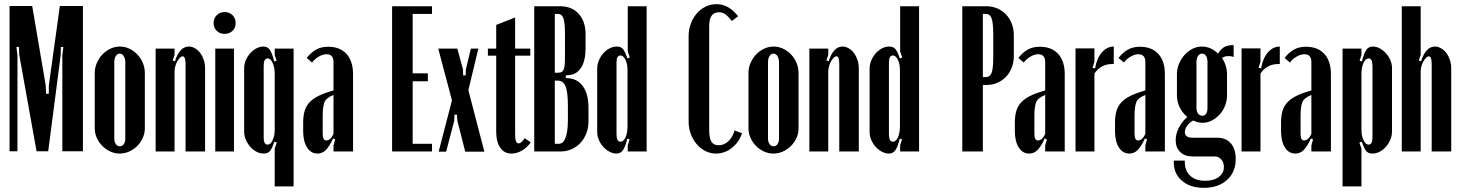

<svg xmlns="http://www.w3.org/2000/svg" viewBox="-20 -729 7030 924"><path d="M379 -1H280V-463L285 -503H273L272 -463L212 -1H156L73 -463L71 -503H59L64 -463V-1H26V-700H135L200 -318L202 -278H215V-318L268 -700H379Z M557 -505Q581 -505 603 -494.5Q625 -484 641.5 -466.5Q658 -449 667.5 -426Q677 -403 677 -378V-111Q677 -87 667 -65Q657 -43 640.5 -26.5Q624 -10 602 0Q580 10 556 10Q532 10 510.5 0Q489 -10 472.5 -26.5Q456 -43 446 -65Q436 -87 436 -111V-378Q436 -403 446 -426Q456 -449 472.5 -466.5Q489 -484 511 -494.5Q533 -505 557 -505ZM556 -471Q545 -471 537.5 -459.5Q530 -448 530 -429V-63Q530 -46 537.5 -35.5Q545 -25 557 -25Q569 -25 576 -35.5Q583 -46 583 -63V-429Q583 -447 575.5 -459Q568 -471 556 -471Z M822 -434Q844 -505 889 -505Q904 -505 918.5 -496.5Q933 -488 943.5 -474Q954 -460 960.5 -441Q967 -422 967 -401V0H873V-422Q873 -458 859 -458Q853 -458 846 -451Q839 -444 833 -433.5Q827 -423 823.5 -410Q820 -397 820 -385V0H729V-495H820V-465L811 -438Z M1008 -618Q1008 -641 1023 -656Q1038 -671 1061 -671Q1084 -671 1099 -656Q1114 -641 1114 -618Q1114 -595 1099 -580.5Q1084 -566 1061 -566Q1038 -566 1023 -580.5Q1008 -595 1008 -618ZM1106 -495V0H1016V-495Z M1302 -495H1393V168H1302V-14L1312 -43L1300 -47Q1290 -15 1279.5 -2.5Q1269 10 1250 10Q1231 10 1214 1Q1197 -8 1184 -23Q1171 -38 1163 -57Q1155 -76 1155 -97V-402Q1155 -421 1163 -439.5Q1171 -458 1184 -472.5Q1197 -487 1213.5 -496Q1230 -505 1247 -505Q1267 -505 1278 -490Q1289 -475 1300 -433L1311 -437L1302 -465ZM1302 -373Q1302 -405 1292 -426.5Q1282 -448 1268 -448Q1249 -448 1249 -412V-66Q1249 -33 1268 -33Q1282 -33 1292 -54Q1302 -75 1302 -104Z M1439 -139Q1439 -171 1446 -195Q1453 -219 1470 -237Q1487 -255 1515 -268.5Q1543 -282 1585 -294V-430Q1585 -468 1551 -468Q1534 -468 1514 -456.5Q1494 -445 1482 -428L1456 -450Q1476 -476 1500.5 -490Q1525 -504 1559 -504Q1616 -504 1647.5 -469.5Q1679 -435 1679 -372V0H1585V-29L1593 -58L1583 -63Q1565 -24 1548 -7Q1531 10 1508 10Q1476 10 1457.5 -19.5Q1439 -49 1439 -98ZM1550 -53Q1570 -53 1585 -84V-272Q1549 -258 1541 -236Q1533 -214 1533 -173V-85Q1533 -53 1550 -53Z M2059 -699V-662H1966V-376H2039V-338H1966V-37H2059V0H1867V-699Z M2181 -495 2208 -395 2209 -366H2221L2222 -395L2246 -495H2282L2234 -295L2311 1H2219L2181 -148L2179 -177H2167L2166 -148L2127 1H2091L2155 -246L2089 -495Z M2441 10Q2407 10 2387.5 -18Q2368 -46 2368 -95V-461H2328V-495H2368V-609L2459 -645V-495H2532V-461H2459V-80Q2459 -39 2476 -39Q2489 -39 2505 -64L2534 -44Q2518 -20 2493 -5Q2468 10 2441 10Z M2798 -497Q2798 -437 2777 -404Q2756 -371 2721 -368L2703 -366V-354L2721 -352Q2763 -347 2787.5 -310.5Q2812 -274 2812 -211V-144Q2812 -113 2801.5 -86.5Q2791 -60 2773 -41Q2755 -22 2730.5 -11Q2706 0 2678 0H2551V-699H2674Q2733 -699 2765.5 -662Q2798 -625 2798 -565ZM2664 -379Q2677 -379 2684 -383.5Q2691 -388 2694.5 -400Q2698 -412 2698.5 -431.5Q2699 -451 2699 -481V-561Q2699 -620 2691.5 -641Q2684 -662 2665 -662H2650V-379ZM2713 -219Q2713 -287 2701.5 -314Q2690 -341 2664 -341H2650V-37H2670Q2678 -37 2685.5 -42Q2693 -47 2699 -60Q2705 -73 2709 -95Q2713 -117 2713 -150Z M3010 -58 2999 -62Q2989 -21 2977.5 -5.5Q2966 10 2947 10Q2930 10 2913 1Q2896 -8 2883 -22.5Q2870 -37 2862 -55.5Q2854 -74 2854 -93V-398Q2854 -419 2862 -438Q2870 -457 2883 -472Q2896 -487 2913 -496Q2930 -505 2949 -505Q2968 -505 2978.5 -492.5Q2989 -480 2999 -448L3011 -452L3001 -481V-699H3092V0H3001V-30ZM3000 -391Q3000 -421 2990 -441.5Q2980 -462 2966 -462Q2947 -462 2947 -429V-83Q2947 -47 2966 -47Q2981 -47 2990.5 -68.5Q3000 -90 3000 -122Z M3294 -556Q3294 -587 3304.5 -615Q3315 -643 3333 -664Q3351 -685 3375.5 -697Q3400 -709 3428 -709Q3487 -709 3532 -651L3502 -628Q3484 -651 3470 -660.5Q3456 -670 3440 -670Q3393 -670 3393 -604V-104Q3393 -65 3403.5 -47.5Q3414 -30 3438 -30Q3464 -30 3484.5 -48.5Q3505 -67 3515 -101L3551 -88Q3537 -45 3502.5 -17.5Q3468 10 3426 10Q3399 10 3375 -2Q3351 -14 3333 -35Q3315 -56 3304.5 -84Q3294 -112 3294 -143Z M3703 -505Q3727 -505 3749 -494.5Q3771 -484 3787.5 -466.5Q3804 -449 3813.5 -426Q3823 -403 3823 -378V-111Q3823 -87 3813 -65Q3803 -43 3786.5 -26.5Q3770 -10 3748 0Q3726 10 3702 10Q3678 10 3656.5 0Q3635 -10 3618.5 -26.5Q3602 -43 3592 -65Q3582 -87 3582 -111V-378Q3582 -403 3592 -426Q3602 -449 3618.5 -466.5Q3635 -484 3657 -494.5Q3679 -505 3703 -505ZM3702 -471Q3691 -471 3683.5 -459.5Q3676 -448 3676 -429V-63Q3676 -46 3683.5 -35.5Q3691 -25 3703 -25Q3715 -25 3722 -35.5Q3729 -46 3729 -63V-429Q3729 -447 3721.5 -459Q3714 -471 3702 -471Z M3968 -434Q3990 -505 4035 -505Q4050 -505 4064.5 -496.5Q4079 -488 4089.5 -474Q4100 -460 4106.5 -441Q4113 -422 4113 -401V0H4019V-422Q4019 -458 4005 -458Q3999 -458 3992 -451Q3985 -444 3979 -433.5Q3973 -423 3969.5 -410Q3966 -397 3966 -385V0H3875V-495H3966V-465L3957 -438Z M4321 -58 4310 -62Q4300 -21 4288.5 -5.5Q4277 10 4258 10Q4241 10 4224 1Q4207 -8 4194 -22.5Q4181 -37 4173 -55.5Q4165 -74 4165 -93V-398Q4165 -419 4173 -438Q4181 -457 4194 -472Q4207 -487 4224 -496Q4241 -505 4260 -505Q4279 -505 4289.5 -492.5Q4300 -480 4310 -448L4322 -452L4312 -481V-699H4403V0H4312V-30ZM4311 -391Q4311 -421 4301 -441.5Q4291 -462 4277 -462Q4258 -462 4258 -429V-83Q4258 -47 4277 -47Q4292 -47 4301.5 -68.5Q4311 -90 4311 -122Z M4726 -699Q4755 -699 4779.5 -688.5Q4804 -678 4821.5 -659.5Q4839 -641 4849 -615.5Q4859 -590 4859 -560V-459Q4859 -429 4849 -403.5Q4839 -378 4821.5 -359.5Q4804 -341 4779.5 -330.5Q4755 -320 4726 -320H4710V0H4611V-699ZM4760 -561Q4760 -620 4752 -641Q4744 -662 4725 -662H4710V-358H4725Q4744 -358 4752 -378Q4760 -398 4760 -457Z M4864 -139Q4864 -171 4871 -195Q4878 -219 4895 -237Q4912 -255 4940 -268.5Q4968 -282 5010 -294V-430Q5010 -468 4976 -468Q4959 -468 4939 -456.5Q4919 -445 4907 -428L4881 -450Q4901 -476 4925.5 -490Q4950 -504 4984 -504Q5041 -504 5072.5 -469.5Q5104 -435 5104 -372V0H5010V-29L5018 -58L5008 -63Q4990 -24 4973 -7Q4956 10 4933 10Q4901 10 4882.5 -19.5Q4864 -49 4864 -98ZM4975 -53Q4995 -53 5010 -84V-272Q4974 -258 4966 -236Q4958 -214 4958 -173V-85Q4958 -53 4975 -53Z M5247 -496V-432L5238 -403L5250 -400Q5258 -448 5282.5 -476.5Q5307 -505 5340 -505V-421Q5307 -422 5284 -409.5Q5261 -397 5247 -375V0H5156V-496Z M5346 -139Q5346 -171 5353 -195Q5360 -219 5377 -237Q5394 -255 5422 -268.5Q5450 -282 5492 -294V-430Q5492 -468 5458 -468Q5441 -468 5421 -456.5Q5401 -445 5389 -428L5363 -450Q5383 -476 5407.5 -490Q5432 -504 5466 -504Q5523 -504 5554.5 -469.5Q5586 -435 5586 -372V0H5492V-29L5500 -58L5490 -63Q5472 -24 5455 -7Q5438 10 5415 10Q5383 10 5364.5 -19.5Q5346 -49 5346 -98ZM5457 -53Q5477 -53 5492 -84V-272Q5456 -258 5448 -236Q5440 -214 5440 -173V-85Q5440 -53 5457 -53Z M5774 175Q5706 175 5666 139Q5626 103 5629 44H5682Q5680 89 5706 115Q5732 141 5780 141Q5821 141 5845.5 122.5Q5870 104 5870 75Q5870 53 5857.5 38.5Q5845 24 5826 24H5720Q5682 24 5660 3Q5638 -18 5638 -55Q5638 -84 5653 -114Q5668 -144 5694 -166Q5670 -186 5657 -213Q5644 -240 5644 -270V-372Q5644 -398 5654 -422Q5664 -446 5680.5 -464.5Q5697 -483 5718.5 -494Q5740 -505 5764 -505Q5786 -505 5806 -496Q5826 -487 5842 -471Q5856 -494 5872.5 -503Q5889 -512 5917 -512V-455Q5906 -459 5893 -459Q5872 -459 5861 -450Q5873 -432 5879 -412Q5885 -392 5885 -372V-270Q5885 -244 5875.5 -220Q5866 -196 5849.5 -178Q5833 -160 5812 -149Q5791 -138 5767 -138Q5746 -138 5722 -149Q5704 -139 5693 -123.5Q5682 -108 5682 -93Q5682 -66 5722 -66H5840Q5880 -66 5903.5 -39Q5927 -12 5927 36Q5927 99 5885 137Q5843 175 5774 175ZM5738 -211Q5738 -193 5745.5 -182.5Q5753 -172 5766 -172Q5791 -172 5791 -211V-430Q5791 -449 5784 -460Q5777 -471 5765 -471Q5753 -471 5745.5 -460Q5738 -449 5738 -430Z M6046 -496V-432L6037 -403L6049 -400Q6057 -448 6081.5 -476.5Q6106 -505 6139 -505V-421Q6106 -422 6083 -409.5Q6060 -397 6046 -375V0H5955V-496Z M6145 -139Q6145 -171 6152 -195Q6159 -219 6176 -237Q6193 -255 6221 -268.5Q6249 -282 6291 -294V-430Q6291 -468 6257 -468Q6240 -468 6220 -456.5Q6200 -445 6188 -428L6162 -450Q6182 -476 6206.5 -490Q6231 -504 6265 -504Q6322 -504 6353.5 -469.5Q6385 -435 6385 -372V0H6291V-29L6299 -58L6289 -63Q6271 -24 6254 -7Q6237 10 6214 10Q6182 10 6163.5 -19.5Q6145 -49 6145 -98ZM6256 -53Q6276 -53 6291 -84V-272Q6255 -258 6247 -236Q6239 -214 6239 -173V-85Q6239 -53 6256 -53Z M6523 -437 6534 -433Q6545 -475 6556 -490Q6567 -505 6587 -505Q6604 -505 6620.5 -496Q6637 -487 6650 -472.5Q6663 -458 6671 -439.5Q6679 -421 6679 -402V-97Q6679 -76 6671 -57Q6663 -38 6650 -23Q6637 -8 6620 1Q6603 10 6584 10Q6565 10 6554.5 -2.5Q6544 -15 6534 -47L6522 -43L6532 -14V168H6441V-495H6532V-465ZM6532 -104Q6532 -75 6542 -54Q6552 -33 6566 -33Q6585 -33 6585 -66V-412Q6585 -448 6566 -448Q6552 -448 6542 -426.5Q6532 -405 6532 -373Z M6819 -434Q6841 -505 6886 -505Q6901 -505 6915.5 -496.5Q6930 -488 6940.5 -474Q6951 -460 6957.5 -441Q6964 -422 6964 -401V0H6870V-422Q6870 -458 6856 -458Q6850 -458 6843 -451Q6836 -444 6830 -433.5Q6824 -423 6820.5 -410Q6817 -397 6817 -385V0H6726V-699H6817V-465L6808 -438Z"/></svg>

Font: Moniqa ExtBd Cond Paragraph
Style: Regular
Weight: 800
Width: 3
Designer: Rajesh Rajput
Foundry: Rajesh Rajput
Version: Version 1.000